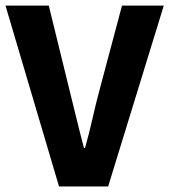

<svg xmlns="http://www.w3.org/2000/svg" viewBox="-27 -672 611 692"><path d="M185.7 0 -7.2 -651.8H148.8L223.3 -348Q236.7 -294.5 248.9 -244Q261.1 -193.5 275.6 -139.1H279.6Q294.8 -193.5 306.2 -244Q317.5 -294.5 331.8 -348L412.7 -651.8H563.3L362.8 0Z"/></svg>

Font: Source Sans 3 Variable
Style: Regular
Weight: 200
Designer: Paul D. Hunt
Foundry: Adobe Systems Incorporated
Version: Version 3.026